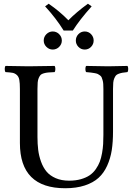

<svg xmlns="http://www.w3.org/2000/svg" viewBox="-20 -1001 713 1031"><path d="M181.2 -522.9V-266.1Q181.2 -228 185.1 -196.3Q189 -164.6 200.4 -132.8Q211.9 -101.1 230.2 -79.3Q248.5 -57.6 279.3 -44.2Q310.1 -30.8 351.1 -30.8Q386.2 -30.8 414.3 -38.8Q442.4 -46.9 461.4 -59.8Q480.5 -72.8 494.4 -92.8Q508.3 -112.8 515.9 -132.8Q523.4 -152.8 528.1 -179.4Q532.7 -206.1 533.9 -227.8Q535.2 -249.5 535.2 -276.9V-522.9Q535.2 -538.6 534.4 -549.8Q533.7 -561 531 -570.3Q528.3 -579.6 525.9 -585.4Q523.4 -591.3 516.8 -596.2Q510.3 -601.1 505.4 -603.5Q500.5 -606 489 -608.2Q477.5 -610.4 468.8 -611.3Q460 -612.3 442.9 -613.8Q438.5 -618.2 438.5 -630.4Q438.5 -642.6 442.9 -647Q534.7 -645 561 -645Q587.9 -645 664.1 -647Q668.5 -642.6 668.5 -630.4Q668.5 -618.2 664.1 -613.8Q646 -611.8 637.2 -610.4Q628.4 -608.9 617.7 -605Q606.9 -601.1 602.5 -595.7Q598.1 -590.3 593.8 -580.6Q589.4 -570.8 588.1 -557.1Q586.9 -543.5 586.9 -522.9V-294.9Q586.9 -238.8 580.1 -194.6Q573.2 -150.4 555.4 -111.1Q537.6 -71.8 509 -45.9Q480.5 -20 435.3 -5.1Q390.1 9.8 330.1 9.8Q86.9 9.8 86.9 -232.9V-522.9Q86.9 -554.7 83.7 -572Q80.6 -589.4 70.3 -598.4Q60.1 -607.4 47.9 -609.9Q35.6 -612.3 9.8 -613.8Q5.4 -618.2 5.4 -630.4Q5.4 -642.6 9.8 -647Q91.8 -645 132.8 -645Q179.2 -645 272.9 -647Q277.3 -642.6 277.3 -630.4Q277.3 -618.2 272.9 -613.8Q251 -612.8 239 -611.8Q227.1 -610.8 215.1 -607.4Q203.1 -604 198 -598.6Q192.9 -593.3 188.2 -582.8Q183.6 -572.3 182.4 -558.3Q181.2 -544.4 181.2 -522.9ZM214.8 -783.2Q214.8 -803.2 229.2 -817.6Q243.7 -832 263.2 -832Q283.2 -832 297.6 -817.6Q312 -803.2 312 -783.2Q312 -763.7 297.6 -749.3Q283.2 -734.9 263.2 -734.9Q243.7 -734.9 229.2 -749.3Q214.8 -763.7 214.8 -783.2ZM387.2 -783.2Q387.2 -803.2 401.1 -817.6Q415 -832 435.1 -832Q455.1 -832 469 -817.6Q482.9 -803.2 482.9 -783.2Q482.9 -763.7 469 -749.3Q455.1 -734.9 435.1 -734.9Q415 -734.9 401.1 -749.3Q387.2 -763.7 387.2 -783.2ZM321.8 -836.9Q281.2 -902.8 222.2 -966.8L241.2 -981Q300.3 -940.4 347.2 -892.1Q389.6 -935.5 452.1 -981L472.2 -966.8Q407.7 -895 371.1 -836.9Z"/></svg>

Font: Common Serif News
Style: Regular
Weight: 450
Designer: Philipp H. Poll, Khaled Hosny
Foundry: Stefan Peev, Context Ltd.
Version: Version 1.026